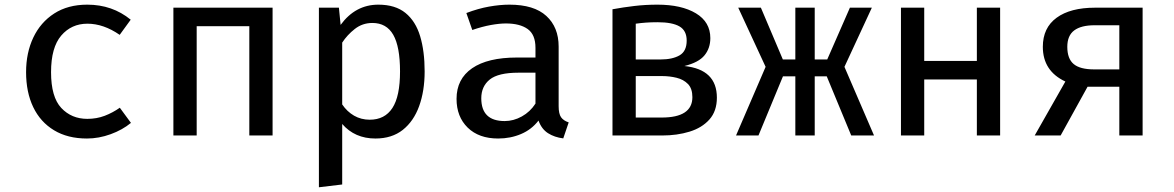

<svg xmlns="http://www.w3.org/2000/svg" viewBox="-20 -573 4963 812"><path d="M349.2 -70.3Q388.7 -70.3 422.8 -83.3Q456.9 -96.4 486.7 -117.4L533.8 -53.3Q497.9 -23.6 447.9 -5.4Q397.9 12.8 347.7 12.8Q266.2 12.8 208.5 -22.1Q150.8 -56.9 120.5 -120Q90.3 -183.1 90.3 -267.7Q90.3 -349.7 120.8 -414.1Q151.3 -478.5 209.2 -515.9Q267.2 -553.3 349.2 -553.3Q454.9 -553.3 532.8 -489.7L486.2 -425.6Q417.9 -472.8 349.7 -472.8Q282.1 -472.8 239 -422.6Q195.9 -372.3 195.9 -267.7Q195.9 -162.6 239.2 -116.4Q282.6 -70.3 349.2 -70.3Z M1034.4 0V-462.1H811.8V0H713.3V-540.5H1132.8V0Z M1580 -553.3Q1651.8 -553.3 1694.9 -518.2Q1737.9 -483.1 1756.9 -419.7Q1775.9 -356.4 1775.9 -270.8Q1775.9 -188.7 1752.8 -124.6Q1729.7 -60.5 1683.6 -23.8Q1637.4 12.8 1567.7 12.8Q1480.5 12.8 1427.2 -48.7V207.2L1328.7 219V-540.5H1413.3L1420.5 -467.7Q1483.1 -553.3 1580 -553.3ZM1554.9 -475.9Q1512.8 -475.9 1480.5 -450.5Q1448.2 -425.1 1427.2 -392.8V-131.3Q1447.7 -101 1477.4 -83.8Q1507.2 -66.7 1543.6 -66.7Q1607.2 -66.7 1639.5 -116.2Q1671.8 -165.6 1671.8 -270.8Q1671.8 -375.9 1643.1 -425.9Q1614.4 -475.9 1554.9 -475.9Z M2342.6 -124.1Q2342.6 -91.8 2352.8 -77.2Q2363.1 -62.6 2385.1 -55.4L2362.1 12.3Q2325.1 7.7 2297.7 -9.7Q2270.3 -27.2 2257.4 -63.1Q2228.2 -25.1 2183.6 -6.2Q2139 12.8 2086.7 12.8Q2005.1 12.8 1957.9 -33.3Q1910.8 -79.5 1910.8 -154.9Q1910.8 -239 1976.7 -284.4Q2042.6 -329.7 2166.2 -329.7H2244.6V-370.8Q2244.6 -426.7 2211.5 -450.3Q2178.5 -473.8 2119.5 -473.8Q2092.3 -473.8 2055.6 -467.2Q2019 -460.5 1977.4 -446.2L1952.3 -517.9Q2002.1 -536.9 2048.2 -545.1Q2094.4 -553.3 2134.4 -553.3Q2238.5 -553.3 2290.5 -505.6Q2342.6 -457.9 2342.6 -375.9ZM2114.4 -61Q2151.8 -61 2186.9 -80.5Q2222.1 -100 2244.6 -134.9V-265.6H2172.8Q2087.2 -265.6 2051.3 -236.7Q2015.4 -207.7 2015.4 -157.4Q2015.4 -61 2114.4 -61Z M2760.5 -553.3Q2862.1 -553.3 2923.1 -516.7Q2984.1 -480 2984.1 -411.8Q2984.1 -369.2 2959.5 -339Q2934.9 -308.7 2874.4 -293.8Q3011.8 -279.5 3011.8 -160Q3011.8 -103.1 2980.3 -67.7Q2948.7 -32.3 2896.2 -16.2Q2843.6 0 2780.5 0H2570.3V-533.8Q2615.4 -542.1 2662.6 -547.7Q2709.7 -553.3 2760.5 -553.3ZM2761 -479Q2732.8 -479 2712.1 -477.4Q2691.3 -475.9 2668.7 -472.8V-321.5H2773.3Q2824.1 -321.5 2854.1 -339Q2884.1 -356.4 2884.1 -401.5Q2884.1 -443.6 2853.6 -461.3Q2823.1 -479 2761 -479ZM2668.7 -75.9H2778.5Q2908.2 -75.9 2908.2 -162.1Q2908.2 -198.5 2889.5 -217.7Q2870.8 -236.9 2841.3 -244.1Q2811.8 -251.3 2779.5 -251.3H2668.7Z M3343.6 0V-250.3H3291.3L3187.7 0H3092.8L3217.9 -290.3L3102.1 -540.5H3197.9L3290.8 -321.5H3343.6V-540.5H3425.6V-321.5H3478.5L3574.4 -540.5H3667.2L3551.3 -290.3L3676.4 0H3580L3476.4 -250.3H3425.6V0Z M4111.3 0V-236.9H3888.7V0H3790.3V-540.5H3888.7V-315.4H4111.3V-540.5H4209.7V0Z M4355.9 0 4485.6 -228.2Q4390.3 -272.8 4390.3 -374.9Q4390.3 -455.4 4448.5 -497.9Q4506.7 -540.5 4611.3 -540.5H4812.3V0H4713.8V-206.2H4579.5L4465.6 0ZM4607.7 -279.5H4713.8V-466.2H4609.2Q4552.3 -466.2 4523.1 -444.4Q4493.8 -422.6 4493.8 -374.9Q4493.8 -324.6 4520.8 -302.1Q4547.7 -279.5 4607.7 -279.5Z"/></svg>

Font: Fira Code Retina
Style: Regular
Weight: 450
Monospace: yes
Designer: Carrois Corporate, Edenspiekermann AG, Nikita Prokopov
Foundry: Carrois Corporate, Edenspiekermann AG, Nikita Prokopov
Version: Version 6.002